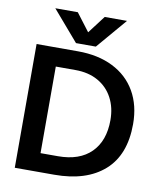

<svg xmlns="http://www.w3.org/2000/svg" viewBox="-97 -991 900 1068"><g transform="rotate(10 353.0 -456.5)"><path d="M128 -913H255L331 -813L407 -913H533L387 -742H275ZM60 -699H294Q408 -699 492 -657Q576 -615 621 -537Q666 -459 666 -353Q666 -179 565 -89.5Q464 0 283 0H60ZM285 -105Q407 -105 472.5 -170.5Q538 -236 538 -353Q538 -424 509 -478.5Q480 -533 426 -563.5Q372 -594 298 -594H187V-105Z"/></g></svg>

Font: Prompt Medium
Style: Regular
Weight: 500
Designer: Katatrad Team
Foundry: CadsonDemak
Version: Version 1.000